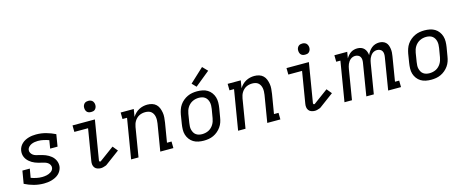

<svg xmlns="http://www.w3.org/2000/svg" viewBox="-41 -1420 5031 2080"><g transform="rotate(-15 2475.0 -380.0)"><path d="M261 8Q203 8 148.5 -6.5Q94 -21 46 -46L70 -188H153L136 -89Q166 -78 196.5 -71.5Q227 -65 260 -65Q272 -65 285 -66.5Q298 -68 310.5 -70.5Q323 -73 335 -78Q347 -83 358.5 -90.5Q370 -98 378 -109Q386 -120 388 -133Q391 -151 382 -167.5Q373 -184 358.5 -193.5Q344 -203 327 -208Q310 -213 292 -217Q274 -221 256.5 -226Q239 -231 222.5 -237.5Q206 -244 191 -253Q176 -262 162.5 -273.5Q149 -285 138.5 -298.5Q128 -312 121 -328.5Q114 -345 112 -363Q110 -381 113 -400Q116 -421 126.5 -440.5Q137 -460 153.5 -475.5Q170 -491 189.5 -501Q209 -511 229.5 -517Q250 -523 271 -525.5Q292 -528 313 -528Q371 -528 425 -513Q479 -498 527 -474L505 -340H422L437 -431Q408 -441 377 -448Q346 -455 314 -455Q296 -455 278 -452Q260 -449 243 -442Q226 -435 211.5 -420.5Q197 -406 194 -388Q191 -369 200 -353Q209 -337 222.5 -327Q236 -317 254 -312Q272 -307 289.5 -303Q307 -299 324.5 -294Q342 -289 358 -282.5Q374 -276 389.5 -267Q405 -258 418.5 -247Q432 -236 442.5 -222Q453 -208 460 -192Q467 -176 469.5 -157.5Q472 -139 469 -120Q465 -99 454 -79Q443 -59 426 -44Q409 -29 388.5 -19Q368 -9 346.5 -3Q325 3 303.5 5.5Q282 8 261 8Z M899 7Q879 7 860.5 0.5Q842 -6 830.5 -21Q819 -36 816.5 -56Q814 -76 818 -96L876 -447H722L721 -520H972L900 -84Q898 -77 900.5 -70.5Q903 -64 910 -64Q913 -64 916 -65.5Q919 -67 921 -69L1080 -186L1126 -130L968 -13Q964 -10 960.5 -8Q957 -6 953 -5Q939 0 925.5 3.5Q912 7 899 7ZM954 -608Q939 -608 925.5 -613Q912 -618 904 -629.5Q896 -641 893.5 -655.5Q891 -670 893 -685Q895 -695 900.5 -705Q906 -715 914.5 -721.5Q923 -728 933.5 -730.5Q944 -733 955 -733Q970 -733 983.5 -727.5Q997 -722 1005 -710.5Q1013 -699 1016 -684.5Q1019 -670 1016 -655Q1014 -645 1008.5 -635Q1003 -625 994.5 -618.5Q986 -612 975.5 -610Q965 -608 954 -608Z M1239 0 1313 -447H1262L1261 -520H1408L1394 -435Q1407 -456 1425.5 -474.5Q1444 -493 1466.5 -505Q1489 -517 1513 -522.5Q1537 -528 1561 -528Q1589 -528 1615 -520Q1641 -512 1659.5 -494Q1678 -476 1687.5 -451.5Q1697 -427 1701.5 -400.5Q1706 -374 1703.5 -346Q1701 -318 1697 -290L1661 -74H1712L1713 0H1566L1616 -302Q1619 -321 1619.5 -339.5Q1620 -358 1617 -375.5Q1614 -393 1606 -408.5Q1598 -424 1585 -435Q1572 -446 1554.5 -450.5Q1537 -455 1518 -455Q1501 -455 1484 -451.5Q1467 -448 1451 -440Q1435 -432 1422 -419.5Q1409 -407 1399.5 -392Q1390 -377 1384.5 -360.5Q1379 -344 1376 -327L1322 0Z M2054 8Q2023 8 1993 2Q1963 -4 1938.5 -19Q1914 -34 1896.5 -57.5Q1879 -81 1870.5 -109Q1862 -137 1863 -168Q1864 -199 1869 -230L1885 -330Q1890 -357 1899 -383.5Q1908 -410 1924 -433.5Q1940 -457 1963 -476Q1986 -495 2012 -507Q2038 -519 2065 -523.5Q2092 -528 2119 -528Q2150 -528 2180 -522Q2210 -516 2234.5 -501Q2259 -486 2276.5 -462.5Q2294 -439 2302.5 -411Q2311 -383 2310.5 -352Q2310 -321 2305 -290L2288 -190Q2284 -163 2275 -136.5Q2266 -110 2249.5 -86.5Q2233 -63 2210.5 -44Q2188 -25 2162 -13Q2136 -1 2108.5 3.5Q2081 8 2054 8ZM2054 -65Q2072 -65 2091 -69Q2110 -73 2127 -81.5Q2144 -90 2158 -103.5Q2172 -117 2182 -133Q2192 -149 2198 -166.5Q2204 -184 2207 -202L2224 -302Q2227 -321 2227.5 -340Q2228 -359 2224 -376.5Q2220 -394 2211 -409.5Q2202 -425 2188 -435.5Q2174 -446 2156 -450.5Q2138 -455 2119 -455Q2101 -455 2082.5 -451Q2064 -447 2047 -438.5Q2030 -430 2015.5 -416.5Q2001 -403 1991 -387Q1981 -371 1975 -353.5Q1969 -336 1966 -318L1950 -218Q1947 -199 1946 -180Q1945 -161 1949.5 -143.5Q1954 -126 1962.5 -110.5Q1971 -95 1985.5 -84.5Q2000 -74 2017.5 -69.5Q2035 -65 2054 -65ZM2128 -577 2084 -623 2240 -768 2294 -712Z M2439 0 2513 -447H2462L2461 -520H2608L2594 -435Q2607 -456 2625.5 -474.5Q2644 -493 2666.5 -505Q2689 -517 2713 -522.5Q2737 -528 2761 -528Q2789 -528 2815 -520Q2841 -512 2859.5 -494Q2878 -476 2887.5 -451.5Q2897 -427 2901.5 -400.5Q2906 -374 2903.5 -346Q2901 -318 2897 -290L2861 -74H2912L2913 0H2766L2816 -302Q2819 -321 2819.5 -339.5Q2820 -358 2817 -375.5Q2814 -393 2806 -408.5Q2798 -424 2785 -435Q2772 -446 2754.5 -450.5Q2737 -455 2718 -455Q2701 -455 2684 -451.5Q2667 -448 2651 -440Q2635 -432 2622 -419.5Q2609 -407 2599.5 -392Q2590 -377 2584.5 -360.5Q2579 -344 2576 -327L2522 0Z M3299 7Q3279 7 3260.5 0.5Q3242 -6 3230.5 -21Q3219 -36 3216.5 -56Q3214 -76 3218 -96L3276 -447H3122L3121 -520H3372L3300 -84Q3298 -77 3300.5 -70.5Q3303 -64 3310 -64Q3313 -64 3316 -65.5Q3319 -67 3321 -69L3480 -186L3526 -130L3368 -13Q3364 -10 3360.5 -8Q3357 -6 3353 -5Q3339 0 3325.5 3.5Q3312 7 3299 7ZM3354 -608Q3339 -608 3325.5 -613Q3312 -618 3304 -629.5Q3296 -641 3293.5 -655.5Q3291 -670 3293 -685Q3295 -695 3300.5 -705Q3306 -715 3314.5 -721.5Q3323 -728 3333.5 -730.5Q3344 -733 3355 -733Q3370 -733 3383.5 -727.5Q3397 -722 3405 -710.5Q3413 -699 3416 -684.5Q3419 -670 3416 -655Q3414 -645 3408.5 -635Q3403 -625 3394.5 -618.5Q3386 -612 3375.5 -610Q3365 -608 3354 -608Z M3632 0 3706 -447H3659L3658 -520H3802L3790 -449Q3800 -466 3813.5 -481.5Q3827 -497 3843 -507.5Q3859 -518 3878 -523Q3897 -528 3916 -528Q3938 -528 3958 -521Q3978 -514 3992 -499Q4006 -484 4013 -464.5Q4020 -445 4022 -424Q4031 -445 4044.5 -464.5Q4058 -484 4076.5 -499Q4095 -514 4117 -521Q4139 -528 4161 -528Q4182 -528 4201.5 -521.5Q4221 -515 4235 -501.5Q4249 -488 4256 -469.5Q4263 -451 4266 -430.5Q4269 -410 4268 -389Q4267 -368 4263 -347L4218 -73H4265L4266 0H4122L4181 -361Q4184 -379 4183 -396Q4182 -413 4174 -427Q4166 -441 4150.5 -448Q4135 -455 4118 -455Q4104 -455 4089.5 -450Q4075 -445 4064 -435.5Q4053 -426 4044.5 -413.5Q4036 -401 4030.5 -388Q4025 -375 4021.5 -361Q4018 -347 4016 -334L3961 0H3877L3936 -361Q3939 -379 3938 -396Q3937 -413 3929 -427Q3921 -441 3905.5 -448Q3890 -455 3873 -455Q3859 -455 3845 -450Q3831 -445 3819.5 -435.5Q3808 -426 3799.5 -413.5Q3791 -401 3785.5 -388Q3780 -375 3776.5 -361Q3773 -347 3771 -334L3716 0Z M4604 8Q4573 8 4543 2Q4513 -4 4488.5 -19Q4464 -34 4446.5 -57.5Q4429 -81 4420.5 -109Q4412 -137 4413 -168Q4414 -199 4419 -230L4435 -330Q4440 -357 4449 -383.5Q4458 -410 4474 -433.5Q4490 -457 4513 -476Q4536 -495 4562 -507Q4588 -519 4615 -523.5Q4642 -528 4669 -528Q4700 -528 4730 -522Q4760 -516 4784.5 -501Q4809 -486 4826.5 -462.5Q4844 -439 4852.5 -411Q4861 -383 4860.5 -352Q4860 -321 4855 -290L4838 -190Q4834 -163 4825 -136.5Q4816 -110 4799.5 -86.5Q4783 -63 4760.5 -44Q4738 -25 4712 -13Q4686 -1 4658.5 3.5Q4631 8 4604 8ZM4604 -65Q4622 -65 4641 -69Q4660 -73 4677 -81.5Q4694 -90 4708 -103.5Q4722 -117 4732 -133Q4742 -149 4748 -166.5Q4754 -184 4757 -202L4774 -302Q4777 -321 4777.5 -340Q4778 -359 4774 -376.5Q4770 -394 4761 -409.5Q4752 -425 4738 -435.5Q4724 -446 4706 -450.5Q4688 -455 4669 -455Q4651 -455 4632.5 -451Q4614 -447 4597 -438.5Q4580 -430 4565.5 -416.5Q4551 -403 4541 -387Q4531 -371 4525 -353.5Q4519 -336 4516 -318L4500 -218Q4497 -199 4496 -180Q4495 -161 4499.5 -143.5Q4504 -126 4512.5 -110.5Q4521 -95 4535.5 -84.5Q4550 -74 4567.5 -69.5Q4585 -65 4604 -65Z"/></g></svg>

Font: Iosevka Plex Etoile
Style: Italic
Weight: 400
Italic angle: -9°
Designer: Belleve Invis
Foundry: Belleve Invis
Version: Version 25.1.1; ttfautohint (v1.8.4)